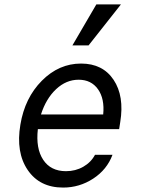

<svg xmlns="http://www.w3.org/2000/svg" viewBox="-20 -837 640 867"><path d="M151 -254Q141 -167 175 -115.5Q209 -64 278 -64Q321 -64 356 -84Q391 -104 409 -138H488Q463 -71 401 -30.5Q339 10 265 10Q159 10 105 -69.5Q51 -149 72 -274Q92 -395 169 -472.5Q246 -550 346 -550Q444 -550 493 -476.5Q542 -403 523 -286L518 -254ZM335 -477Q279 -477 233.5 -434.5Q188 -392 165 -320H446Q453 -391 422.5 -434Q392 -477 335 -477ZM526 -817 380 -632H307L415 -817Z"/></svg>

Font: CommitMono
Style: Italic
Weight: 400
Monospace: yes
Designer: Eigil Nikolajsen
Foundry: Eigil Nikolajsen
Version: Version 1.143